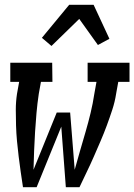

<svg xmlns="http://www.w3.org/2000/svg" viewBox="-20 -782 561 802"><path d="M76 0Q71 -32 66.5 -64Q62 -96 58 -128Q54 -160 51 -192.5Q48 -225 47 -257.5Q46 -290 46 -323.5Q46 -357 51 -390L60 -440H23V-520H198L199 -440H151L142 -390Q136 -350 132.5 -310.5Q129 -271 126.5 -231.5Q124 -192 122.5 -152.5Q121 -113 120 -73L217 -312H273L292 -73Q303 -113 314.5 -152.5Q326 -192 337.5 -231.5Q349 -271 358.5 -310.5Q368 -350 374 -390L383 -440H346V-520H521V-440H474L465 -390Q460 -357 449 -323.5Q438 -290 426 -257.5Q414 -225 400 -192.5Q386 -160 372 -128Q358 -96 342.5 -64Q327 -32 312 0H255L236 -253L133 0ZM195 -590 155 -624 269 -762H371L437 -620L389 -594L311 -703Z"/></svg>

Font: Iosevka Curly Slab Medium
Style: Italic
Weight: 500
Italic angle: -9°
Monospace: yes
Designer: Belleve Invis
Foundry: Belleve Invis
Version: Version 22.1.2; ttfautohint (v1.8.4)